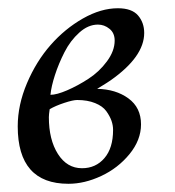

<svg xmlns="http://www.w3.org/2000/svg" viewBox="-20 -445 429 470"><path d="M103.5 -212.9Q118.7 -212.9 144.3 -223.9Q169.9 -234.9 196.3 -252Q222.7 -269 241.7 -294.7Q260.7 -320.3 260.7 -345.7Q260.7 -364.3 248 -374.5Q235.4 -384.8 219.7 -384.8Q195.8 -384.8 174.1 -365.2Q152.3 -345.7 137.9 -317.4Q123.5 -289.1 114.5 -261.2Q105.5 -233.4 103.5 -212.9ZM333 -364.3Q333 -306.2 251 -248.5Q246.6 -245.1 217.8 -227.5Q263.7 -226.6 294.4 -204.1Q325.2 -181.6 325.2 -140.6Q325.2 -102.1 296.9 -67.6Q268.6 -33.2 227.8 -14.2Q187 4.9 147.5 4.9Q23.4 4.9 23.4 -135.7Q23.4 -188 46.1 -241.5Q68.8 -294.9 103.8 -334.7Q138.7 -374.5 182.9 -399.7Q227.1 -424.8 268.6 -424.8Q302.7 -424.8 317.9 -407.2Q333 -389.6 333 -364.3ZM101.6 -177.7Q99.6 -164.1 99.6 -158.2Q99.6 -103 121.8 -68.1Q144 -33.2 180.7 -33.2Q214.4 -33.2 235.6 -57.9Q256.8 -82.5 256.8 -127Q256.8 -138.2 252.9 -149.4Q249 -160.6 240.2 -172.9Q231.4 -185.1 212.9 -192.6Q194.3 -200.2 168.9 -200.2Q158.7 -200.2 137.2 -193.1Q115.7 -186 101.6 -177.7Z"/></svg>

Font: Crimson
Style: Italic
Weight: 400
Italic angle: -11°
Version: Version 0.8